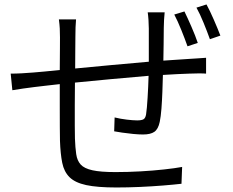

<svg xmlns="http://www.w3.org/2000/svg" viewBox="-20 -809 1040 858"><path d="M715.8 -753.9Q714.4 -741.2 713.1 -720.5Q711.9 -699.7 711.9 -684.1Q711.4 -648.9 711.2 -610.6Q710.9 -572.3 710 -538.1Q742.2 -540 771.5 -542.2Q800.8 -544.4 827.1 -545.9Q845.7 -547.4 865 -548.3Q884.3 -549.3 900.9 -550.8V-480Q890.6 -481 867.7 -481Q844.7 -481 826.2 -480Q802.7 -479.5 772.7 -477.8Q742.7 -476.1 708 -474.1Q707 -438 705.6 -398.2Q704.1 -358.4 701.4 -323Q698.7 -287.6 693.8 -264.2Q687 -231.9 669.9 -220Q652.8 -208 619.1 -208Q600.6 -208 575.2 -210.4Q549.8 -212.9 526.4 -216.3Q502.9 -219.7 490.2 -222.2L492.2 -284.2Q518.1 -277.8 546.6 -274.4Q575.2 -271 592.8 -271Q612.3 -271 621.1 -275.9Q629.9 -280.8 632.8 -297.9Q636.7 -323.7 639.6 -372.6Q642.6 -421.4 644 -470.2Q565.4 -463.9 478.5 -455.6Q391.6 -447.3 314.9 -439.9Q314.5 -387.7 314.2 -337.4Q314 -287.1 314.2 -248Q314.5 -209 314.9 -189.9Q316.4 -148.9 320.6 -120.1Q324.7 -91.3 340.6 -73.7Q356.4 -56.2 393.1 -48.1Q429.7 -40 496.1 -40Q551.3 -40 607.9 -43.2Q664.6 -46.4 713.4 -51.8Q762.2 -57.1 793.9 -63L791 12.2Q757.3 16.1 708.7 20Q660.2 23.9 605.5 26.4Q550.8 28.8 500 28.8Q415 28.8 365.2 18.1Q315.4 7.3 290.8 -17.1Q266.1 -41.5 258.1 -81.5Q250 -121.6 248 -180.2Q247.6 -201.7 247.3 -241.7Q247.1 -281.7 247.1 -331.8Q247.1 -381.8 247.1 -433.1Q211.9 -429.2 182.6 -425.8Q153.3 -422.4 132.8 -419.9Q109.9 -417 83 -413.3Q56.2 -409.7 35.2 -405.8L27.8 -480Q51.3 -480 77.1 -481.4Q103 -482.9 127.9 -484.9Q147.5 -486.3 178.2 -489.3Q209 -492.2 247.1 -496.1Q247.6 -549.3 247.8 -589.6Q248 -629.9 248 -642.1Q248 -663.6 247.1 -681.6Q246.1 -699.7 243.2 -722.2H319.8Q316.9 -690.4 316.9 -645Q316.9 -618.7 316.4 -581.8Q315.9 -544.9 315.9 -502.9Q390.1 -509.8 476.3 -518.1Q562.5 -526.4 645 -533.2V-681.2Q645 -697.3 643.6 -719.2Q642.1 -741.2 640.1 -753.9ZM804.2 -757.8Q817.4 -731 835.4 -689.7Q853.5 -648.4 863.8 -617.2L817.9 -602.1Q806.6 -634.3 790.3 -674.8Q773.9 -715.3 758.8 -744.1ZM902.8 -789.1Q917.5 -762.2 935.3 -721.4Q953.1 -680.7 964.8 -649.9L918 -633.8Q905.8 -668 889.6 -707.5Q873.5 -747.1 857.9 -774.9Z"/></svg>

Font: Shanggu Mono N
Style: Regular
Weight: 350
Designer: GuiWonder
Version: Version 1.021